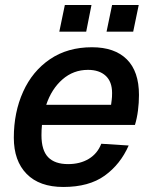

<svg xmlns="http://www.w3.org/2000/svg" viewBox="-20 -732 606 764"><path d="M232 12Q137 12 86 -40Q35 -92 35 -184Q35 -285 72 -367Q109 -449 179 -496.5Q249 -544 346 -544Q436 -544 484.5 -496Q533 -448 533 -354Q533 -323 529 -292Q525 -261 517 -235H147Q145 -215 145 -194Q145 -134 171.5 -106.5Q198 -79 251 -79Q299 -79 333.5 -100Q368 -121 383 -160L492 -153Q459 -78 396.5 -33Q334 12 232 12ZM330 -454Q272 -454 228.5 -416Q185 -378 164 -315H422Q423 -324 424.5 -334.5Q426 -345 426 -362Q426 -407 400.5 -430.5Q375 -454 330 -454ZM216 -606 238 -712H344L323 -606ZM404 -606 426 -712H532L510 -606Z"/></svg>

Font: Geist Medium
Style: Italic
Weight: 500
Italic angle: -12°
Designer: Basement.studio, Andrés Briganti, Mateo Zaragoza
Foundry: Basement.studio, Vercel, Andrés Briganti, Guido Ferreyra, Mateo Zaragoza
Version: Version 1.500; ttfautohint (v1.8.4.7-5d5b)